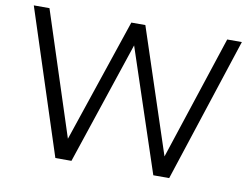

<svg xmlns="http://www.w3.org/2000/svg" viewBox="-76 -808 1195 917"><g transform="rotate(10 521.5 -350.0)"><path d="M245 0H323L522 -595L720 0H797L1026 -700H955L757 -98L558 -700H490L288 -101L93 -700H17Z"/></g></svg>

Font: Chess Sans
Style: Regular
Weight: 400
Designer: Wolf Bōese
Foundry: Wolf Bōese
Version: Version 7.223;Glyphs 3.3 (3306)